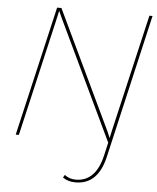

<svg xmlns="http://www.w3.org/2000/svg" viewBox="-59 -710 798 974"><g transform="rotate(5 340.5 -222.5)"><path d="M362 215Q323 215 297 196L305 182Q329 201 362 201Q464 201 495 65L510 0L221 -607L204 -645L191 -587L55 0H39L192 -660H214L503 -53L515 -24L524 -65L662 -660H678L509 73Q476 215 362 215Z"/></g></svg>

Font: Elaine Sans Thin
Style: Italic
Weight: 250
Italic angle: -13°
Designer: Wei Huang
Foundry: Wei Huang
Version: Version 2.001;December 24, 2019;FontCreator 12.0.0.2547 64-b